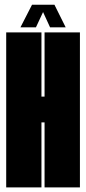

<svg xmlns="http://www.w3.org/2000/svg" viewBox="-20 -816 376 836"><path d="M7 0V-675H160.5V-395.5H174V-675H328V0H174V-283H160.5V0ZM69 -697 119.5 -795.5H217L266 -697H198L167.5 -763.5L136.5 -697Z"/></svg>

Font: Anybody UltraCondensed ExtraBold
Style: Regular
Weight: 800
Width: 1
Designer: Tyler Finck
Foundry: Etcetera Type Company
Version: Version 1.010; ttfautohint (v1.8.3) -l 8 -r 50 -G 200 -x 14 